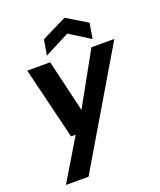

<svg xmlns="http://www.w3.org/2000/svg" viewBox="-171 -848 976 1173"><g transform="rotate(-20 317.0 -261.5)"><path d="M51 220 212 -48H182L68 -517H217L297 -178L485 -517H634L198 220ZM212 -562 229 -662 392 -743 526 -662 509 -562 375 -646Z"/></g></svg>

Font: DM Sans 11pt ExtraBold
Style: Italic
Weight: 800
Italic angle: -10°
Version: Version 4.004;gftools[0.9.30]